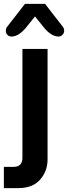

<svg xmlns="http://www.w3.org/2000/svg" viewBox="-43 -803 352 993"><path d="M138 -718 93 -662Q54 -614 16 -614Q3 -614 -5 -623Q-13 -632 -13 -643Q-13 -654 -8 -662L86 -783H190L284 -662Q289 -654 289 -643.5Q289 -633 280.5 -623.5Q272 -614 260 -614Q222 -614 183 -662ZM203 -550V21Q203 82 164.5 126Q126 170 51 170H-23V60H27Q73 60 73 13V-550Z"/></svg>

Font: Viga
Style: Regular
Weight: 400
Designer: Oscar Yáñez
Foundry: Fontstage
Version: Version 1.001